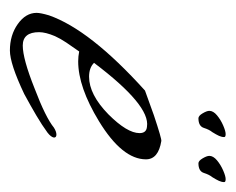

<svg xmlns="http://www.w3.org/2000/svg" viewBox="-64 -407 476 388"><g transform="rotate(90 174.0 -213.0)"><path d="M82 5Q51 5 28.5 -11Q6 -27 6 -49Q6 -57 11 -74Q40 -157 163 -268L213 -286Q261 -302 265 -301Q302 -295 302 -270Q302 -222 225 -175Q156 -133 104 -133Q99 -133 94 -133.5Q89 -134 84 -135Q74 -121 66 -109Q58 -97 53 -86Q45 -67 45 -54Q45 -21 72 -21Q99 -21 159 -45Q217 -67 238 -84Q246 -89 252 -89Q258 -89 258 -84Q257 -78 248 -71Q233 -60 213.5 -48.5Q194 -37 170 -24Q109 5 82 5ZM135 -155Q171 -155 211 -194Q249 -232 249 -257Q249 -271 236 -272Q193 -279 107 -165Q117 -155 135 -155ZM310 -376Q305 -376 300 -384.5Q295 -393 295 -398Q295 -406 304 -413.5Q313 -421 324.5 -426Q336 -431 342 -431Q348 -431 348 -428Q348 -423 345.5 -417.5Q343 -412 338 -404Q333 -398 329.5 -387Q326 -376 310 -376ZM219 -376Q214 -376 209 -384.5Q204 -393 204 -398Q204 -406 213 -413.5Q222 -421 233.5 -426Q245 -431 251 -431Q257 -431 257 -428Q257 -423 254.5 -417.5Q252 -412 247 -404Q242 -398 238.5 -387Q235 -376 219 -376Z"/></g></svg>

Font: Whisper
Style: Regular
Weight: 400
Designer: Robert E. Leuschke
Foundry: Robert E. Leuschke
Version: Version 1.010; ttfautohint (v1.8.4.7-5d5b)